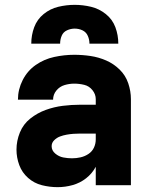

<svg xmlns="http://www.w3.org/2000/svg" viewBox="-20 -764 616 792"><path d="M218 8Q249 8 279.5 -0.5Q310 -9 335 -28.5Q360 -48 375 -76V0H520V-355Q520 -388 509 -420.5Q498 -453 473.5 -477Q449 -501 418 -514.5Q387 -528 353.5 -533Q320 -538 286 -538Q245 -538 203.5 -529Q162 -520 127.5 -496Q93 -472 73.5 -433.5Q54 -395 54 -353H199Q199 -374 212.5 -390.5Q226 -407 246 -413Q266 -419 286 -419Q307 -419 327.5 -414Q348 -409 361.5 -392Q375 -375 375 -355V-332H311Q275 -332 239 -327.5Q203 -323 168.5 -310.5Q134 -298 105 -275Q76 -252 62 -217.5Q48 -183 48 -147Q48 -114 59.5 -83Q71 -52 96 -30Q121 -8 153 0Q185 8 217 8ZM277 -111Q259 -111 241 -114.5Q223 -118 208 -130.5Q193 -143 193 -161Q193 -175 203.5 -185.5Q214 -196 227.5 -201Q241 -206 255 -208.5Q269 -211 283 -212Q297 -213 311 -213H375V-189Q375 -171 367.5 -155Q360 -139 345 -129Q330 -119 312.5 -115Q295 -111 277 -111ZM109 -584H228Q228 -601 234.5 -616.5Q241 -632 256.5 -639Q272 -646 288 -646Q305 -646 320 -639Q335 -632 342 -616.5Q349 -601 349 -584H468Q468 -619 456 -651.5Q444 -684 416.5 -706Q389 -728 355.5 -736Q322 -744 288 -744Q254 -744 220.5 -736Q187 -728 160 -706Q133 -684 121 -651.5Q109 -619 109 -584Z"/></svg>

Font: Iosevka Sparkle Heavy
Style: Regular
Weight: 900
Designer: Belleve Invis
Foundry: Belleve Invis
Version: Version 4.5.0; ttfautohint (v1.8.3)